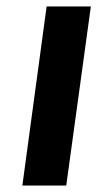

<svg xmlns="http://www.w3.org/2000/svg" viewBox="-20 -577 346 597"><path d="M49.5 0 125 -557H262.5L186 0Z"/></svg>

Font: Merriweather Sans SemiBold
Style: Italic
Weight: 600
Italic angle: -7.5°
Designer: Eben Sorkin
Foundry: Eben Sorkin
Version: Version 2.001